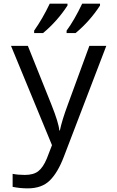

<svg xmlns="http://www.w3.org/2000/svg" viewBox="-20 -786 640 1046"><path d="M40 -536.1H131.8L259.8 -216.8Q299.8 -116.7 303.2 -75.2H306.2Q317.4 -129.9 350.1 -217.8L466.8 -536.1H559.1L327.1 69.8Q294.4 154.8 251 197.5Q207.5 240.2 130.9 240.2Q88.9 240.2 48.8 231.9V161.1Q79.1 167 115.2 167Q162.1 167 188.2 147Q214.4 127 234.9 78.1L263.2 4.9ZM166 -619.1Q211.9 -684.1 251 -766.1H347.7V-755.9Q293 -671.4 214.8 -606H166ZM342.8 -619.1Q385.3 -676.8 427.7 -766.1H524.9V-755.9Q470.2 -671.4 392.1 -606H342.8Z"/></svg>

Font: Noto Mono
Style: Regular
Weight: 400
Designer: Monotype Design Team
Foundry: Monotype Imaging Inc.
Version: Version 1.00